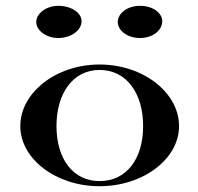

<svg xmlns="http://www.w3.org/2000/svg" viewBox="-20 -638 689 667"><path d="M325.7 -8.9C233.7 -8.9 176.2 -86.1 176.2 -200C176.2 -313.9 233.7 -395 325.7 -395C419.8 -395 477.2 -313.9 477.2 -200C477.2 -86.1 419.8 -8.9 325.7 -8.9ZM325.7 8.9C478.2 8.9 602 -86.1 602 -200C602 -315.8 478.2 -413.9 325.7 -413.9C174.3 -413.9 50.5 -315.8 50.5 -200C50.5 -86.1 174.3 8.9 325.7 8.9ZM466.3 -505.9C510.9 -505.9 543.6 -532.7 543.6 -564.4C543.6 -593.1 510.9 -617.8 466.3 -617.8C422.8 -617.8 389.1 -592.1 389.1 -561.4C389.1 -531.7 422.8 -505.9 466.3 -505.9ZM182.2 -505.9C226.7 -505.9 263.4 -532.7 263.4 -564.4C263.4 -593.1 228.7 -617.8 182.2 -617.8C141.6 -617.8 105.9 -592.1 105.9 -561.4C105.9 -531.7 141.6 -505.9 182.2 -505.9Z"/></svg>

Font: Biblismive
Style: Regular
Weight: 400
Designer: Susan Drake
Foundry: Susan Drake
Version: Version 1.0; ttfautohint (v1.8.4.7-5d5b)